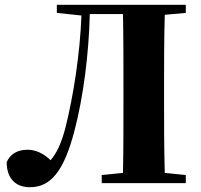

<svg xmlns="http://www.w3.org/2000/svg" viewBox="-20 -767 843 804"><path d="M218 -713 321 -702C315 -540 287 -365 255 -236C236 -162 216 -125 192 -96C163 -124 130 -140 96 -140C50 -140 22 -120 8 -88C8 -16 49 17 105 17C193 17 248 -51 292 -220C329 -361 352 -541 356 -708H495C497 -605 497 -500 497 -395V-351C497 -247 497 -144 495 -43L406 -34V0H758V-34L670 -43C667 -146 667 -249 667 -352V-395C667 -499 667 -603 670 -705L758 -713V-747H218Z"/></svg>

Font: GenKiMin2 TW H
Style: Regular
Weight: 900
Version: Version 2.100;PS 2.1;hotconv 16.6.51;makeotf.lib2.5.65220 DE